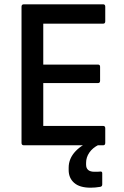

<svg xmlns="http://www.w3.org/2000/svg" viewBox="-20 -675 576 892"><path d="M91 0Q80 0 80 -11V-644Q80 -655 91 -655H459Q469 -655 469 -644V-576Q469 -565 459 -565H181V-375H435Q445 -375 445 -365V-300Q445 -289 435 -289H181V-90H459Q469 -90 469 -79V-11Q469 0 459 0ZM401 197Q350 197 324.5 174.5Q299 152 299 115V104Q299 61 331.5 27Q364 -7 420 -25L438 -13V-2Q410 12 395 34Q380 56 380 81V90Q380 123 419 123Q427 123 433 123Q439 123 446 122Q455 121 455 130V182Q455 191 446 193Q435 195 423 196Q411 197 401 197Z"/></svg>

Font: Sofia Sans SemiBold
Style: Regular
Weight: 600
Designer: Botio Nikoltchev, Ani Petrova
Foundry: lettersoup
Version: Version 4.101; ttfautohint (v1.8.4.7-5d5b)